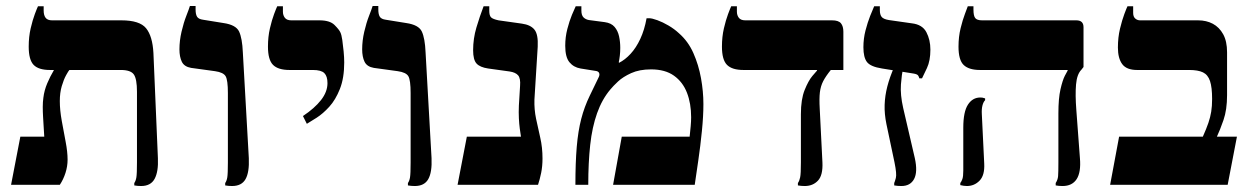

<svg xmlns="http://www.w3.org/2000/svg" viewBox="-20 -618 4183 642"><path d="M452 4Q446 4 440 3.5Q434 3 429 2V-6Q434 -13 436 -25Q438 -37 438 -75V-311Q438 -354 427.5 -369Q417 -384 384 -384H147Q109 -384 92.5 -401Q76 -418 76 -462Q76 -495 82.5 -523Q89 -551 96.5 -571Q104 -591 107 -597H126V-583Q126 -567 132.5 -558.5Q139 -550 154 -550H386Q447 -550 468.5 -523.5Q490 -497 493 -441L508 -89Q510 -44 497 -20Q484 4 452 4ZM17 0 48 -161H128Q127 -177 126 -194Q125 -211 124 -227.5Q123 -244 123 -260.5Q123 -277 125 -291Q128 -316 138 -339.5Q148 -363 160 -383V-401H212V-384Q209 -381 201 -366.5Q193 -352 186.5 -330Q180 -308 180 -280Q180 -250 186.5 -214Q193 -178 199.5 -144Q206 -110 206 -84Q206 -62 199 -40Q192 -18 180 0Z M756 4Q750 4 744 3.5Q738 3 733 2V-6Q738 -13 740 -25Q742 -37 742 -75V-307Q742 -350 734.5 -363Q727 -376 699 -380L619 -391Q596 -395 588 -411.5Q580 -428 580 -453Q580 -482 587 -512Q594 -542 603 -565Q612 -588 615 -598H634V-586Q634 -570 639 -562Q644 -554 659 -552L727 -541Q769 -535 779.5 -512.5Q790 -490 792 -443L812 -89Q814 -42 801 -19Q788 4 756 4Z M1006 -204 993 -230Q1032 -256 1053.5 -283.5Q1075 -311 1075 -340Q1075 -363 1064.5 -373.5Q1054 -384 1026 -384H948Q910 -384 893 -401Q876 -418 876 -462Q876 -495 882.5 -523Q889 -551 896.5 -571Q904 -591 907 -597H926V-579Q926 -567 932.5 -558.5Q939 -550 954 -550H1048Q1083 -550 1098.5 -534.5Q1114 -519 1118 -510Q1122 -502 1124.5 -484.5Q1127 -467 1129 -446.5Q1131 -426 1131 -409Q1131 -357 1116.5 -320.5Q1102 -284 1081 -261Q1060 -238 1039 -224.5Q1018 -211 1006 -204Z M1367 4Q1361 4 1355 3.5Q1349 3 1344 2V-6Q1349 -13 1351 -25Q1353 -37 1353 -75V-307Q1353 -350 1345.5 -363Q1338 -376 1310 -380L1230 -391Q1207 -395 1199 -411.5Q1191 -428 1191 -453Q1191 -482 1198 -512Q1205 -542 1214 -565Q1223 -588 1226 -598H1245V-586Q1245 -570 1250 -562Q1255 -554 1270 -552L1338 -541Q1380 -535 1390.5 -512.5Q1401 -490 1403 -443L1423 -89Q1425 -42 1412 -19Q1399 4 1367 4Z M1510 0 1541 -161H1722Q1720 -173 1718 -188Q1716 -203 1715 -222.5Q1714 -242 1715 -265L1719 -331Q1721 -356 1712.5 -366Q1704 -376 1684 -379L1612 -389Q1585 -393 1573.5 -405.5Q1562 -418 1562 -450Q1562 -489 1573 -526Q1584 -563 1597 -597H1616V-582Q1616 -566 1622 -560Q1628 -554 1647 -550L1725 -539Q1754 -535 1767 -519Q1780 -503 1778 -462L1767 -285Q1766 -252 1772.5 -221Q1779 -190 1786.5 -157.5Q1794 -125 1794 -88Q1794 -62 1789.5 -40Q1785 -18 1779 0Z M1904 0Q1904 -74 1908.5 -127Q1913 -180 1923.5 -220.5Q1934 -261 1952 -298L1981 -358Q1986 -367 1983.5 -373.5Q1981 -380 1971 -381L1921 -389Q1898 -393 1884 -410Q1870 -427 1870 -465Q1870 -494 1877 -521Q1884 -548 1892.5 -568.5Q1901 -589 1905 -597H1924V-583Q1924 -567 1931 -560Q1938 -553 1949 -551L2002 -544Q2024 -541 2035 -528Q2046 -515 2050 -496.5Q2054 -478 2054 -458Q2054 -444 2052.5 -431.5Q2051 -419 2049 -410L2050 -408Q2070 -418 2088.5 -438Q2107 -458 2121 -488Q2135 -518 2142 -557H2151Q2160 -557 2178 -550.5Q2196 -544 2215.5 -532.5Q2235 -521 2250 -507Q2281 -480 2298.5 -440.5Q2316 -401 2324 -356.5Q2332 -312 2332 -270Q2332 -230 2327 -180Q2322 -130 2315 -82Q2308 -34 2303 0H2030L2059 -161H2286Q2288 -179 2289.5 -196Q2291 -213 2291 -226Q2291 -272 2277 -308Q2263 -344 2233.5 -365Q2204 -386 2157 -386Q2118 -386 2090.5 -373.5Q2063 -361 2046.5 -345.5Q2030 -330 2021 -319Q1993 -286 1976.5 -239.5Q1960 -193 1953.5 -133.5Q1947 -74 1947 0Z M2466 -384Q2428 -384 2411 -401Q2394 -418 2394 -462Q2394 -495 2400.5 -523Q2407 -551 2414.5 -571Q2422 -591 2425 -597H2444V-579Q2444 -567 2450.5 -558.5Q2457 -550 2472 -550H2762Q2784 -550 2792 -540Q2800 -530 2800 -512V-384ZM2671 4Q2665 4 2659 3.5Q2653 3 2648 2V-6Q2653 -13 2655.5 -25Q2658 -37 2658 -75V-236Q2658 -286 2670.5 -317Q2683 -348 2696 -363.5Q2709 -379 2712 -382V-415H2758V-384Q2741 -363 2732.5 -346.5Q2724 -330 2721.5 -309.5Q2719 -289 2721 -254L2730 -75Q2732 -32 2715 -14Q2698 4 2671 4Z M2994 4Q2988 4 2981.5 3.5Q2975 3 2970 2V-6Q2972 -10 2975.5 -23Q2979 -36 2971 -75L2944 -203Q2937 -237 2938 -267.5Q2939 -298 2947 -329Q2955 -360 2970 -394L3000 -389Q2995 -370 2992.5 -335.5Q2990 -301 3000 -257L3039 -89Q3049 -43 3036.5 -19.5Q3024 4 2994 4ZM3054 -356Q3053 -361 3050 -365.5Q3047 -370 3035 -372L2929 -389Q2891 -395 2879 -410.5Q2867 -426 2867 -460Q2867 -489 2874 -516Q2881 -543 2889.5 -564.5Q2898 -586 2903 -597H2922V-584Q2922 -569 2928 -561.5Q2934 -554 2952 -551L3029 -540Q3064 -536 3077.5 -510.5Q3091 -485 3091 -452Q3091 -415 3079.5 -390.5Q3068 -366 3063 -356Z M3533 4Q3527 4 3521 3.5Q3515 3 3510 2V-6Q3517 -17 3518 -29Q3519 -41 3519 -75V-239Q3519 -289 3526 -319.5Q3533 -350 3540.5 -364.5Q3548 -379 3550 -382V-384H3257Q3220 -384 3202.5 -400.5Q3185 -417 3185 -462Q3185 -495 3192 -523.5Q3199 -552 3206.5 -571.5Q3214 -591 3216 -597H3235V-586Q3235 -565 3241 -557.5Q3247 -550 3264 -550H3579Q3603 -550 3603 -527V-394L3596 -385Q3581 -370 3578 -335.5Q3575 -301 3579 -250L3591 -89Q3595 -42 3580 -19Q3565 4 3533 4ZM3213 4Q3203 4 3191 1V-6Q3195 -11 3198 -19.5Q3201 -28 3201 -48V-191Q3201 -244 3216.5 -268Q3232 -292 3258 -292Q3262 -292 3265 -291.5Q3268 -291 3274 -289V-283Q3268 -277 3265 -265Q3262 -253 3263 -236L3271 -71Q3273 -32 3255.5 -14Q3238 4 3213 4Z M3692 0 3722 -161H4002Q4014 -188 4020.5 -207Q4027 -226 4030 -244.5Q4033 -263 4033 -287Q4033 -326 4026 -347Q4019 -368 4002.5 -376Q3986 -384 3956 -384H3782Q3747 -384 3732.5 -403.5Q3718 -423 3718 -459Q3718 -493 3725 -522Q3732 -551 3739.5 -571Q3747 -591 3750 -597H3769V-575Q3769 -562 3776 -556Q3783 -550 3792 -550H3986Q4014 -550 4035.5 -538.5Q4057 -527 4070 -503.5Q4083 -480 4083 -443V-300Q4083 -251 4071 -216.5Q4059 -182 4049 -161H4116L4085 0Z"/></svg>

Font: Frank Ruhl Libre
Style: Bold
Weight: 700
Designer: Yanek Iontef
Foundry: Fontef
Version: Version 6.004